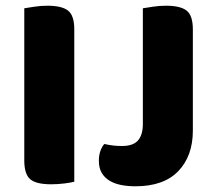

<svg xmlns="http://www.w3.org/2000/svg" viewBox="-20 -637 757 672"><path d="M65 -75V-608Q77 -610 100 -613.5Q123 -617 146 -617Q196 -617 218 -600Q240 -583 240 -534V-1Q229 2 206 5Q183 8 159 8Q106 8 85.5 -10Q65 -28 65 -75ZM655 -180Q655 -91 604 -38Q553 15 454 15Q427 15 404 10.5Q381 6 363.5 -4.5Q346 -15 336 -32Q326 -49 326 -74Q326 -94 331.5 -109Q337 -124 345 -133Q364 -129 377.5 -127.5Q391 -126 407 -126Q446 -126 463 -145.5Q480 -165 480 -203V-608Q492 -610 515 -613.5Q538 -617 561 -617Q611 -617 633 -600Q655 -583 655 -534Z"/></svg>

Font: Baloo 2 Latin ExtraBold
Style: Regular
Weight: 400
Designer: Sarang Kulkarni and Ek Type
Foundry: Ek Type
Version: Version 1.001